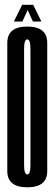

<svg xmlns="http://www.w3.org/2000/svg" viewBox="-20 -792 232 816"><path d="M95.9 4Q11 4 11 -65.1Q11 -134.2 11 -337.4Q11 -539.9 11 -609.5Q11 -679.1 95.9 -679.1Q180.8 -679.1 180.8 -609.2Q180.8 -539.2 180.8 -337.4Q180.8 -134.2 180.8 -65.1Q180.8 4 95.9 4ZM95.9 -50.5Q109.4 -50.5 109.4 -91.2Q109.4 -132 109.4 -337.4Q109.4 -544 109.4 -584.3Q109.4 -624.6 95.9 -624.6Q82.4 -624.6 82.4 -584.3Q82.4 -544 82.4 -337.4Q82.4 -132 82.4 -91.2Q82.4 -50.5 95.9 -50.5ZM38.9 -700.4 74.2 -771.6H121.1L155.9 -700.4H119.9L97.6 -749.5L75.2 -700.4Z"/></svg>

Font: Anybody UltraCondensed Thin
Style: Regular
Weight: 100
Width: 1
Designer: Tyler Finck
Foundry: Etcetera Type Company
Version: Version 1.110